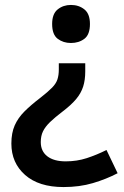

<svg xmlns="http://www.w3.org/2000/svg" viewBox="-20 -565 501 777"><path d="M325 -276Q325 -241 316.5 -214.5Q308 -188 288.5 -164.5Q269 -141 235 -115Q202 -90 182.5 -71Q163 -52 154 -33.5Q145 -15 145 10Q145 47 171.5 67.5Q198 88 246 88Q291 88 331 75Q371 62 411 42L456 136Q410 160 356 176Q302 192 237 192Q137 192 81.5 143Q26 94 26 16Q26 -27 39.5 -57.5Q53 -88 79 -114Q105 -140 143 -169Q175 -194 191 -210.5Q207 -227 212.5 -244Q218 -261 218 -284V-309H325ZM344 -468Q344 -425 321.5 -408Q299 -391 267 -391Q236 -391 213.5 -408Q191 -425 191 -468Q191 -509 213.5 -527Q236 -545 267 -545Q299 -545 321.5 -527Q344 -509 344 -468Z"/></svg>

Font: Noto Sans Hebrew SemiBold
Style: Regular
Weight: 600
Designer: Monotype Design Team
Foundry: Monotype Imaging Inc.
Version: Version 2.003